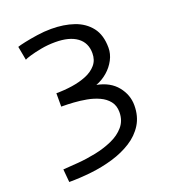

<svg xmlns="http://www.w3.org/2000/svg" viewBox="-131 -631 822 916"><g transform="rotate(-20 280.0 -173.0)"><path d="M64 185 58 119Q90 117 134.5 113.5Q179 110 225.5 100.5Q272 91 312.5 73Q353 55 378 25.5Q403 -4 403 -47Q403 -80 385.5 -102Q368 -124 339.5 -137Q311 -150 278 -156Q245 -162 213.5 -164Q182 -166 159 -166H151V-234Q192 -234 232 -240Q272 -246 305 -259.5Q338 -273 358 -296.5Q378 -320 378 -355Q378 -408 339 -436.5Q300 -465 229 -465Q191 -465 156.5 -458.5Q122 -452 98.5 -445Q75 -438 69 -434L56 -504Q67 -508 95 -514Q123 -520 160 -525.5Q197 -531 232 -531Q296 -531 347 -513.5Q398 -496 428.5 -457Q459 -418 459 -353Q459 -322 443.5 -292.5Q428 -263 402 -240.5Q376 -218 344 -206Q411 -193 446 -149.5Q481 -106 481 -53Q481 3 455.5 44Q430 85 386.5 112.5Q343 140 289 156Q235 172 177 178.5Q119 185 64 185Z"/></g></svg>

Font: Ubuntu Sans Mono
Style: Regular
Weight: 400
Monospace: yes
Designer: Dalton Maag Ltd
Foundry: Dalton Maag Ltd
Version: Version 1.006